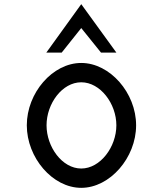

<svg xmlns="http://www.w3.org/2000/svg" viewBox="-20 -893 802 924"><path d="M277 -640 371 -758 466 -640H540L371 -873L203 -640ZM371 -497C463 -497 540 -394 540 -290C540 -186 463 -82 371 -82C279 -82 204 -186 204 -290C204 -394 279 -497 371 -497ZM371 11C509 11 635 -134 635 -290C635 -446 509 -590 371 -590C233 -590 109 -446 109 -290C109 -134 233 11 371 11Z"/></svg>

Font: Charger Monospace
Style: Regular
Weight: 400
Designer: Jasper
Foundry: Cannot Into Space Fonts
Version: Version 0.980